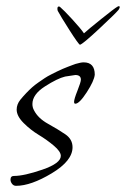

<svg xmlns="http://www.w3.org/2000/svg" viewBox="-20 -585 408 622"><path d="M287 -343Q285 -323 261 -286Q237 -249 224 -249Q220 -249 220 -255Q220 -264 231 -291.5Q242 -319 242 -327Q242 -342 224 -342Q221 -342 191 -337Q166 -331 125.5 -305Q85 -279 85 -248Q85 -237 90 -228Q103 -202 135.5 -184Q168 -166 191.5 -150Q215 -134 215 -108Q215 -64 147.5 -23.5Q80 17 32 17Q24 17 19 10.5Q14 4 14 -3Q14 -15 25 -15Q58 -15 117.5 -35.5Q177 -56 177 -80Q177 -94 154.5 -113Q132 -132 105.5 -148Q79 -164 56.5 -186.5Q34 -209 34 -230Q34 -247 46 -262Q55 -273 65 -283.5Q75 -294 84 -302Q93 -310 104.5 -318Q116 -326 125 -332Q134 -338 146 -344Q158 -350 165 -353.5Q172 -357 183.5 -362Q195 -367 199.5 -368.5Q204 -370 214 -374Q224 -378 225 -378Q242 -383 251 -383Q287 -383 287 -343ZM174 -563Q187 -552 214.5 -522Q242 -492 252 -477Q265 -489 308 -523.5Q351 -558 360 -563Q363 -565 365 -565Q368 -565 368 -562Q368 -561 367 -558.5Q366 -556 364 -553Q354 -541 301 -491.5Q248 -442 239 -440Q234 -442 205 -487.5Q176 -533 167 -550Q166 -553 166 -557Q166 -564 171 -564Q172 -564 174 -563Z"/></svg>

Font: Bilbo Swash Caps
Style: Regular
Weight: 400
Designer: Robert E. Leuschke
Foundry: Robert E. Leuschke
Version: Version 1.002